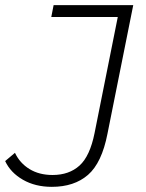

<svg xmlns="http://www.w3.org/2000/svg" viewBox="-29 -720 567 745"><path d="M172 5Q108 5 60 -22.5Q12 -50 -9 -95L29 -127Q48 -87 85.5 -64Q123 -41 175 -41Q239 -41 279.5 -77.5Q320 -114 338 -204L428 -654H170L179 -700H488L388 -201Q366 -88 312.5 -41.5Q259 5 172 5Z"/></svg>

Font: Montserrat Light
Style: Italic
Weight: 300
Italic angle: -11.3°
Designer: Julieta Ulanovsky
Foundry: Julieta Ulanovsky
Version: Version 9.000; ttfautohint (v1.8.4.7-5d5b)